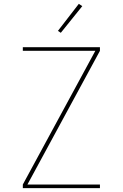

<svg xmlns="http://www.w3.org/2000/svg" viewBox="-20 -981 640 1001"><path d="M99 0V-19L477 -716H99V-735H501V-716L123 -19H501V0ZM297 -810 282 -820 391 -961 409 -949Z"/></svg>

Font: Zed Sans Thin Extended
Style: Regular
Weight: 100
Width: 7
Designer: Belleve Invis
Foundry: Belleve Invis
Version: Version 1.0.0; ttfautohint (v1.8.4)